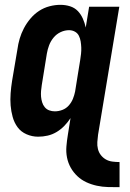

<svg xmlns="http://www.w3.org/2000/svg" viewBox="-20 -558 540 795"><path d="M475 217Q451 217 427.5 216.5Q404 216 381 211Q358 206 337.5 196.5Q317 187 300.5 171.5Q284 156 273 136.5Q262 117 257.5 94.5Q253 72 255 48Q257 24 261 0L272 -69Q261 -52 246.5 -37Q232 -22 214.5 -11.5Q197 -1 177.5 3.5Q158 8 138 8Q113 8 90 -2Q67 -12 53 -31Q39 -50 32.5 -73.5Q26 -97 24 -121.5Q22 -146 24 -172Q26 -198 30 -223L52 -353Q55 -376 61.5 -398Q68 -420 79 -441Q90 -462 106 -481Q122 -500 142 -513Q162 -526 185 -532Q208 -538 230 -538Q251 -538 270 -532Q289 -526 302 -512.5Q315 -499 323 -481Q331 -463 335 -444L349 -530H474L386 0Q384 15 383 30Q382 45 385.5 59Q389 73 397.5 84Q406 95 418 102Q430 109 445 111Q460 113 475 113ZM207 -97Q223 -97 238.5 -103Q254 -109 265 -121.5Q276 -134 282 -149Q288 -164 291 -179Q296 -212 301.5 -244.5Q307 -277 312 -309Q314 -322 315.5 -335Q317 -348 316.5 -361Q316 -374 314 -386.5Q312 -399 306.5 -410Q301 -421 290 -427Q279 -433 266 -433Q248 -433 231 -425Q214 -417 202 -402.5Q190 -388 183.5 -371Q177 -354 174 -336L153 -206Q151 -194 150 -181.5Q149 -169 150 -157.5Q151 -146 154.5 -134.5Q158 -123 165.5 -114Q173 -105 184 -101Q195 -97 207 -97Z"/></svg>

Font: Iosevka Curly XBdObl
Style: Regular
Weight: 800
Italic angle: -9°
Monospace: yes
Designer: Belleve Invis
Foundry: Belleve Invis
Version: Version 11.1.0; ttfautohint (v1.8.3)